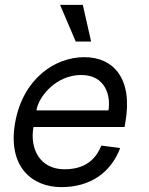

<svg xmlns="http://www.w3.org/2000/svg" viewBox="-20 -750 612 786"><path d="M231 16C351 16 434 -44 472 -144L395 -154C378 -114 344 -57 244 -57C144 -57 101 -140 117 -230H490L493 -248C525 -428 445 -516 325 -516C205 -516 74 -428 42 -248C10 -68 111 16 231 16ZM129 -298C139 -358 212 -443 312 -443C412 -443 434 -358 424 -298ZM226 -730 290 -580H353L319 -730Z"/></svg>

Font: Uncut Sans
Style: Italic
Weight: 400
Italic angle: -10°
Designer: Kasper Nordkvist
Foundry: Uncut Type
Version: Version 1.111;FEAKit 1.0